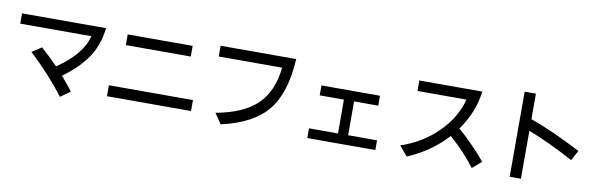

<svg xmlns="http://www.w3.org/2000/svg" viewBox="-54 -1352 6108 1955"><g transform="rotate(10 3000.0 -375.0)"><path d="M67.4 -605.5V-711.9H936.5Q913.1 -511.7 806.6 -374Q753.9 -306.6 701.7 -257.8Q649.4 -209 578.1 -157.2Q645.5 -80.1 695.3 -13.7L594.7 58.6Q440.4 -145.5 229.5 -341.8L328.1 -406.2Q423.8 -322.3 502 -240.2Q755.9 -413.1 802.7 -605.5Z M1065.4 -31.2V-144.5H1934.6V-31.2ZM1164.1 -577.1V-687.5H1835.9V-577.1Z M2116.2 -627V-738.3H2897.5Q2877.9 -384.8 2730.5 -204.1Q2583 -23.4 2254.9 49.8L2182.6 -56.6Q2466.8 -108.4 2606.4 -244.1Q2746.1 -379.9 2771.5 -627Z M3148.4 34.2V-66.4H3448.2L3447.3 -416H3197.3V-518.6H3802.7V-416H3552.7V-66.4H3851.6V34.2Z M4092.8 -56.6Q4311.5 -128.9 4469.7 -285.2Q4627.9 -441.4 4675.8 -632.8H4169.9V-741.2H4821.3Q4793.9 -521.5 4656.2 -330.1Q4795.9 -212.9 4944.3 -37.1L4849.6 43.9Q4748 -94.7 4584 -240.2Q4418.9 -58.6 4177.7 43.9Z M5246.1 64.5V-815.4H5362.3V-551.8Q5592.8 -469.7 5889.6 -315.4L5833 -210.9Q5583 -345.7 5362.3 -431.6V64.5Z"/></g></svg>

Font: GenEi M Gothic v2 Medium
Style: Regular
Weight: 500
Version: Version 2.0